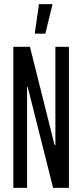

<svg xmlns="http://www.w3.org/2000/svg" viewBox="-20 -916 402 936"><path d="M45 0V-688H126L246 -209H250V-688H316V0H239L115 -492H112V0ZM150 -752V-757L170 -896H235V-891L201 -752Z"/></svg>

Font: Saira UltraCondensed Medium
Style: Regular
Weight: 500
Width: 1
Designer: Hector Gatti with collaboration of the Omnibus-Type team
Foundry: Omnibus-Type
Version: Version 1.101